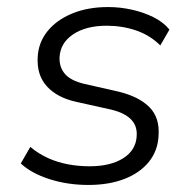

<svg xmlns="http://www.w3.org/2000/svg" viewBox="-20 -517 547 545"><path d="M231 8Q172 8 120.5 -8.5Q69 -25 39 -53L66 -100Q90 -80 117 -68Q144 -56 173.5 -50.5Q203 -45 234 -45Q294 -45 330 -68Q366 -91 368 -131Q370 -160 351.5 -178.5Q333 -197 295 -206L196 -228Q142 -240 113 -272Q84 -304 87 -355Q89 -396 114.5 -428Q140 -460 184.5 -478.5Q229 -497 287 -497Q321 -497 354.5 -489.5Q388 -482 416 -468Q444 -454 461 -433L435 -388Q406 -417 366.5 -430.5Q327 -444 283 -444Q224 -444 187.5 -419.5Q151 -395 149 -354Q148 -326 164.5 -307Q181 -288 219 -279L316 -257Q374 -243 404 -213Q434 -183 430 -131Q428 -89 402.5 -57.5Q377 -26 333 -9Q289 8 231 8Z"/></svg>

Font: Nunito Sans 10pt Light
Style: Italic
Weight: 300
Italic angle: -9°
Designer: Vernon Adams
Foundry: Vernon Adams
Version: Version 3.101;gftools[0.9.27]